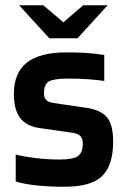

<svg xmlns="http://www.w3.org/2000/svg" viewBox="-20 -704 480 733"><path d="M240 -404Q187 -404 167.5 -393.5Q148 -383 148 -348Q148 -331 156 -322.5Q164 -314 183 -311L306 -293Q365 -285 388.5 -256Q412 -227 412 -164Q412 -73 370 -32Q328 9 227 9Q169 9 121 4Q73 -1 40 -11V-114Q71 -106 116 -100.5Q161 -95 207 -95Q259 -95 277.5 -108Q296 -121 296 -157Q296 -175 287 -184.5Q278 -194 257 -197L132 -215Q81 -222 57 -253.5Q33 -285 33 -345Q33 -426 82.5 -465Q132 -504 233 -504Q274 -504 308 -502Q342 -500 378 -494V-395Q352 -399 315.5 -401.5Q279 -404 240 -404ZM53 -684H145L222 -619L298 -684H391L276 -558H168Z"/></svg>

Font: Blinker SemiBold
Style: Regular
Weight: 600
Designer: Juergen Huber
Foundry: supertype
Version: Version 1.015;PS 1.15;hotconv 1.0.88;makeotf.lib2.5.647800